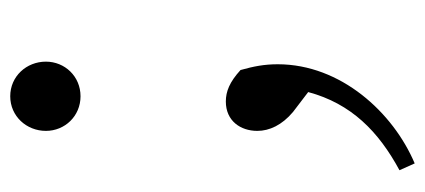

<svg xmlns="http://www.w3.org/2000/svg" viewBox="-242 -330 811 366"><g transform="rotate(-90 163.0 -146.5)"><path d="M163 -398C201 -398 229 -428 229 -464C229 -501 201 -532 163 -532C125 -532 97 -501 97 -464C97 -428 125 -398 163 -398ZM171 36C149 118 96 170 22 210L35 239C132 198 224 98 224 -22C224 -48 220 -68 213 -93C190 -114 172 -121 153 -121C116 -121 97 -93 97 -61C97 -38 108 -14 133 7Z"/></g></svg>

Font: Shippori Mincho
Style: Regular
Weight: 400
Designer: Bonji Tadano  Ryoko NISHIZUKA  (kana & ideographs); Frank Grießhammer (Latin, Greek & Cyrillic); Wenlong ZHANG  (bopomof
Foundry: Adobe Systems Incorporated
Version: Version 1.003;PS 1.001;hotconv 16.6.54;makeotf.lib2.5.65590